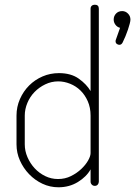

<svg xmlns="http://www.w3.org/2000/svg" viewBox="-20 -788 573 814"><path d="M382 -768Q399 -768 399 -751V-18Q399 -11 394.5 -5.5Q390 0 382 0Q374 0 369 -5.5Q364 -11 364 -18V-70Q347 -39 310.5 -16.5Q274 6 228 6Q192 6 160 -9Q128 -24 103.5 -49.5Q79 -75 64.5 -107.5Q50 -140 50 -176V-298Q50 -335 64.5 -368Q79 -401 103.5 -425.5Q128 -450 160.5 -464Q193 -478 230 -478Q281 -478 314 -454.5Q347 -431 364 -402V-751Q364 -759 369 -763.5Q374 -768 382 -768ZM85 -176Q85 -148 96.5 -121.5Q108 -95 127 -74.5Q146 -54 171.5 -41.5Q197 -29 226 -29Q256 -29 281 -41.5Q306 -54 324.5 -71.5Q343 -89 353.5 -107.5Q364 -126 364 -139V-298Q364 -332 352 -359Q340 -386 321 -404.5Q302 -423 277 -433Q252 -443 227 -443Q198 -443 172 -430.5Q146 -418 126.5 -398Q107 -378 96 -351.5Q85 -325 85 -298ZM498 -741Q512 -741 522.5 -730.5Q533 -720 533 -705Q533 -699 530 -687.5Q527 -676 522.5 -662.5Q518 -649 512 -634.5Q506 -620 500 -608Q495 -598 486 -598Q480 -598 475 -602Q470 -606 470 -613Q470 -617 471 -619L489 -670Q477 -673 469.5 -683Q462 -693 462 -705Q462 -720 472 -730.5Q482 -741 498 -741Z"/></svg>

Font: AkaAcidDosis
Style: ExtraLight
Weight: 250
Designer: Edgar Tolentino, Pablo Impallari, Igino Marini, Aka-Acid
Foundry: Edgar Tolentino, Pablo Impallari, Igino Marini, Aka-Acid
Version: Version 1.007